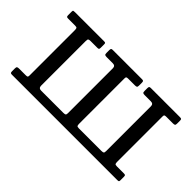

<svg xmlns="http://www.w3.org/2000/svg" viewBox="-67 -822 1124 1124"><g transform="rotate(45 495.0 -260.0)"><path d="M450 -444.5V-74.5C450 -65.8 448.7 -60.4 446 -58.2C443.3 -56.1 438 -55 430 -55H246C232 -55 225 -61.8 225 -75.5V-445.5C225 -454.2 226.3 -459.6 229 -461.8C231.7 -463.9 237 -465 245 -465H302.5C307.8 -465 311.2 -466.1 312.8 -468.2C314.2 -470.4 315 -474.2 315 -479.5V-504.5C315 -510.2 314.5 -514.2 313.5 -516.5C312.5 -518.8 309.3 -520 304 -520H60.5C55.2 -520 51.2 -519.6 48.8 -518.8C46.2 -517.9 45 -514.7 45 -509V-480C45 -474.3 45.8 -470.4 47.5 -468.2C49.2 -466.1 52.7 -465 58 -465H117C125.7 -465 130.8 -463.4 132.5 -460.2C134.2 -457.1 135 -451.2 135 -442.5V-69C135 -62.7 133.8 -58.8 131.5 -57.2C129.2 -55.8 124.7 -55 118 -55H63C56.7 -55 52.1 -54.1 49.2 -52.2C46.4 -50.4 45 -46 45 -39V-16C45 -9.7 45.8 -5.4 47.5 -3.2C49.2 -1.1 53 0 59 0H929.5C935.2 0 939.2 -0.5 941.5 -1.5C943.8 -2.5 945 -5.7 945 -11V-40C945 -45.7 944.2 -49.6 942.8 -51.8C941.2 -53.9 937.7 -55 932 -55H873C864.3 -55 859.2 -56.6 857.5 -59.8C855.8 -62.9 855 -68.8 855 -77.5V-451C855 -457.3 856.2 -461.2 858.8 -462.8C861.2 -464.2 865.7 -465 872 -465H927C933.7 -465 938.3 -465.9 941 -467.8C943.7 -469.6 945 -474 945 -481V-504C945 -510.3 944.2 -514.6 942.5 -516.8C940.8 -518.9 937 -520 931 -520H689C683.3 -520 679.6 -519 677.8 -517C675.9 -515 675 -511 675 -505V-482C675 -474.7 676.2 -470 678.8 -468C681.2 -466 685.8 -465 692.5 -465H744C758 -465 765 -458.2 765 -444.5V-74.5C765 -65.8 763.7 -60.4 761 -58.2C758.3 -56.1 753 -55 745 -55H558C549.3 -55 544.2 -56.6 542.5 -59.8C540.8 -62.9 540 -68.8 540 -77.5V-451C540 -457.3 541.2 -461.2 543.8 -462.8C546.2 -464.2 550.7 -465 557 -465H612C618.7 -465 623.3 -465.9 626 -467.8C628.7 -469.6 630 -474 630 -481V-504C630 -510.3 629.2 -514.6 627.5 -516.8C625.8 -518.9 622 -520 616 -520H374C368.3 -520 364.6 -519 362.8 -517C360.9 -515 360 -511 360 -505V-482C360 -474.7 361.2 -470 363.8 -468C366.2 -466 370.8 -465 377.5 -465H429C443 -465 450 -458.2 450 -444.5Z"/></g></svg>

Font: Besley*
Style: Regular
Weight: 400
Designer: Owen Earl
Foundry: indestructible type*
Version: Version 3.000; ttfautohint (v1.8.3)